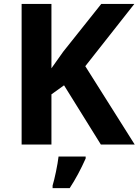

<svg xmlns="http://www.w3.org/2000/svg" viewBox="-20 -734 704 975"><path d="M413.1 -397.9 662.1 -713.9H494.1L300.8 -471.2L241.2 -387.2V-713.9H89.8V0H241.2V-254.9L305.2 -300.8L492.2 0H664.1ZM247.1 221.2H334C363.8 175.8 390.6 125.5 415 70.8V61H277.3C274.9 82 270.5 107.4 264.2 138.2C257.8 168.9 252 191.9 247.1 208Z"/></svg>

Font: Noto Reveo Sans
Style: Bold
Weight: 700
Designer: Monotype Design team
Foundry: Monotype Imaging Inc.
Version: Version 1.04